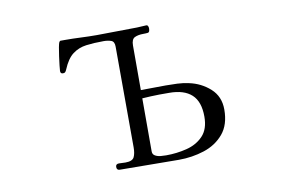

<svg xmlns="http://www.w3.org/2000/svg" viewBox="-63 -647 1125 755"><g transform="rotate(-10 500.0 -269.5)"><path d="M723 -148Q723 -208 692.5 -236Q662 -264 603 -264H563Q546 -264 529 -263Q512 -262 495 -261V-49Q495 -37 505 -31.5Q515 -26 527.5 -25Q540 -24 549 -24Q591 -24 631 -34Q671 -44 697 -71Q723 -98 723 -148ZM805 -162Q805 -101 774.5 -65Q744 -29 696 -13.5Q648 2 595 2Q536 2 477 1Q418 0 359 0Q347 0 347 -13Q347 -25 360 -25Q367 -25 373 -24.5Q379 -24 386 -24Q414 -24 421 -38.5Q428 -53 428 -77Q428 -178 427.5 -279Q427 -380 427 -480Q427 -500 414 -504.5Q401 -509 384 -509Q345 -509 314.5 -505Q284 -501 260.5 -483.5Q237 -466 220 -425Q218 -420 215 -416Q212 -412 205 -412Q195 -412 195 -423Q195 -429 197 -445Q199 -461 201.5 -480.5Q204 -500 207 -515.5Q210 -531 212 -535Q215 -540 217 -540H235Q267 -540 299 -538.5Q331 -537 362 -537Q403 -537 443 -538Q483 -539 523 -539Q532 -539 541.5 -540Q551 -541 560 -541Q565 -541 567 -536.5Q569 -532 569 -528Q569 -512 561.5 -511Q554 -510 543 -510Q522 -510 508.5 -503.5Q495 -497 495 -472V-294Q520 -294 544.5 -294.5Q569 -295 594 -295Q617 -295 640.5 -294Q664 -293 686 -288Q734 -278 769.5 -246Q805 -214 805 -162Z"/></g></svg>

Font: Kaisei Opti
Style: Regular
Weight: 400
Designer: Font-Kai, 金井和夫
Foundry: KAZUO KANAI
Version: Version 5.003